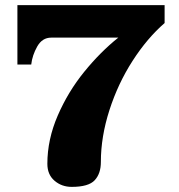

<svg xmlns="http://www.w3.org/2000/svg" viewBox="-20 -720 700 750"><path d="M165 -80Q165 -175 205.5 -268.5Q246 -362 309 -439.5Q372 -517 442 -573H180Q145 -573 125.5 -538.5Q106 -504 102 -468H48V-700H623V-630Q555 -571 498 -482.5Q441 -394 407.5 -290Q374 -186 374 -87Q374 -42 350 -16Q326 10 260 10Q221 10 193 -14Q165 -38 165 -80Z"/></svg>

Font: Taviraj Black
Style: Regular
Weight: 900
Designer: Katatrad Team
Foundry: CadsonDemak
Version: Version 1.030